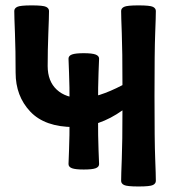

<svg xmlns="http://www.w3.org/2000/svg" viewBox="-20 -674 659 702"><path d="M486.3 7.8Q444.3 7.8 433.6 2.4Q422.9 -2.9 422.9 -12.7Q422.9 -33.2 425.3 -93.8Q427.7 -154.3 427.7 -270.5Q341.8 -209.5 250.5 -209.5Q144 -209.5 90.6 -266.1Q37.1 -322.8 37.1 -408.2Q37.1 -490.2 34.7 -551.8Q32.2 -613.3 32.2 -633.8Q32.2 -643.6 43 -648.9Q53.7 -654.3 95.7 -654.3Q138.2 -654.3 148.7 -648.9Q159.2 -643.6 159.2 -633.8Q159.2 -613.3 156.7 -551.8Q154.3 -490.2 154.3 -432.6Q154.3 -377 187.5 -346.2Q220.7 -315.4 277.8 -315.4Q336.9 -315.4 427.7 -362.8Q427.7 -490.2 425.3 -551.8Q422.9 -613.3 422.9 -633.8Q422.9 -643.6 433.6 -648.9Q444.3 -654.3 486.3 -654.3Q528.8 -654.3 539.3 -648.9Q549.8 -643.6 549.8 -633.8Q549.8 -613.3 547.4 -551.8Q544.9 -490.2 544.9 -323.2Q544.9 -156.2 547.4 -94.7Q549.8 -33.2 549.8 -12.7Q549.8 -2.9 539.3 2.4Q528.8 7.8 486.3 7.8ZM286.1 -54.2Q256.3 -54.2 243.4 -58.8Q230.5 -63.5 230.5 -74.2Q230.5 -86.9 232.4 -125.2Q234.4 -163.6 234.4 -267.1Q234.4 -370.1 232.4 -408.2Q230.5 -446.3 230.5 -459.5Q230.5 -470.2 243.4 -474.9Q256.3 -479.5 286.1 -479.5Q316.9 -479.5 329.6 -474.6Q342.3 -469.7 342.3 -459.5Q342.3 -446.3 340.3 -408.2Q338.4 -370.1 338.4 -267.1Q338.4 -163.6 340.3 -125.2Q342.3 -86.9 342.3 -74.2Q342.3 -63.5 329.6 -58.8Q316.9 -54.2 286.1 -54.2Z"/></svg>

Font: Bainsley
Style: Bold
Weight: 700
Designer: Paul James MIller
Foundry: High-Logic / Made with FontCreator
Version: Version 1.411;March 28, 2021;FontCreator 13.0.0.2683 64-bit